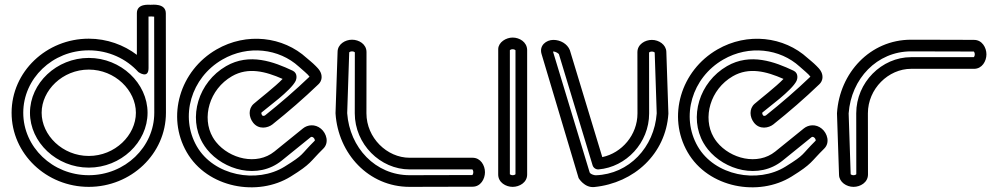

<svg xmlns="http://www.w3.org/2000/svg" viewBox="-20 -776 4271 823"><path d="M690.8 -718.7C690.8 -762.6 634 -755.6 625.5 -755.5C618.4 -755.4 566.7 -761.6 566.7 -719.7L566.7 -540.9C511.2 -583.3 438.4 -610.2 360.5 -610.2C179.1 -610.2 29.7 -468.9 29.7 -292.6C29.7 -116.3 179.1 25 360.5 25C541.9 25 691.3 -116.3 691.3 -292.6ZM640.8 -704.6 641.3 -292.6C641.3 -145.9 516.2 -25 360.5 -25C204.8 -25 79.7 -145.9 79.7 -292.6C79.7 -439.3 204.8 -560.2 360.5 -560.2C445.6 -560.2 521.7 -524 573.1 -467.2C573.1 -467.2 616.7 -435.6 616.7 -484L616.6 -705C624.1 -705.8 633.8 -705.5 640.8 -704.6ZM108.5 -292.6C108.5 -165.7 222.7 -57.5 360.5 -57.5C498.3 -57.5 612.5 -165.7 612.5 -292.6C612.5 -419.5 498.3 -527.7 360.5 -527.7C222.7 -527.7 108.5 -419.5 108.5 -292.6ZM158.5 -292.6C158.5 -388.7 247.9 -477.7 360.5 -477.7C473 -477.7 562.5 -388.7 562.5 -292.6C562.5 -196.5 473 -107.5 360.5 -107.5C247.9 -107.5 158.5 -196.5 158.5 -292.6Z M1365.9 -139C1391.6 -164.2 1379.6 -204.5 1355.9 -224.2C1330.2 -245.6 1298.3 -241.5 1278.7 -225.6L1156.2 -126.5C1080.9 -65.6 964.1 -95.1 906.1 -167.2C900.8 -173.9 896 -180.8 891.9 -188C843.8 -271.2 876.8 -393.1 974.3 -449.3C1043.1 -489 1117.2 -470.5 1191.4 -437.7C1161.2 -405.7 1087.7 -348.8 1067.2 -330.7C1043.4 -309.5 1046.3 -274 1064.9 -250.2C1089.4 -218.9 1128.4 -227.6 1147.4 -242.4C1215.7 -297 1282.3 -354.4 1345 -414.8C1352.1 -421.2 1357.7 -431.6 1358.5 -442C1360.3 -466.1 1344.5 -481.8 1333.6 -492.8C1319.5 -507.3 1302.8 -520 1294.7 -527.3C1193.4 -619.9 1036.6 -638.2 908.1 -564C750.9 -473.3 692.3 -276.3 780.4 -123.6C869.1 30.1 1084.9 68.6 1226.4 -19.4C1315.9 -75 1306.6 -80.6 1365.9 -139ZM1329.6 -173.4C1263.9 -108.3 1287.2 -116.1 1200 -61.8C1081 12.1 896.5 -22.6 823.7 -148.6C750.3 -275.7 798.2 -442.9 933.1 -520.7C1043.1 -584.3 1176.2 -567.8 1261 -490.4C1275.9 -476.7 1299.8 -457.9 1306.8 -447.4C1245 -388.2 1182.3 -334.3 1116.4 -281.6C1111.7 -278 1105.6 -279.3 1104.3 -281C1098.9 -287.9 1100.4 -293.1 1100.6 -293.4C1123.8 -313.9 1226.9 -387.3 1247.5 -429.6C1250.8 -436.3 1257.3 -462.2 1234.5 -473C1153.9 -511.1 1049.4 -550.4 949.3 -492.6C830 -423.7 785.1 -272.9 848.6 -163C854.1 -153.5 860.3 -144.5 867.2 -135.9C938.4 -47.2 1085.1 -4.6 1187.6 -87.6L1310.2 -186.8C1313.9 -189.8 1317.4 -191.2 1323.9 -185.8C1327.9 -182.4 1329.8 -176.2 1329.6 -173.4Z M1551 -552.9C1550.9 -587.2 1518.2 -605.8 1489 -605.8C1459.8 -605.8 1427.1 -586.8 1427 -553.2L1418.2 -291.3C1418.2 -290.7 1418.2 -289.6 1418.3 -288.8C1429.5 -117.8 1559.6 25 1735.8 25C1897.4 25 2005.9 24.3 2005.9 24.3C2040.1 24.3 2058.8 -8.6 2058.8 -37.8C2058.8 -66.9 2040.2 -99.8 2005.8 -99.8C2005.8 -99.8 1847.3 -99.8 1735.8 -99.8C1638.6 -99.8 1550.7 -185.3 1550.7 -290.5C1550.7 -406.1 1551 -543.1 1551 -552.9ZM1501 -551.7C1501 -537.5 1500.7 -403.1 1500.7 -290.5C1500.7 -157.9 1610 -49.8 1735.8 -49.8C1842.3 -49.8 1992 -49.8 2004.8 -49.8C2006 -48.7 2008.8 -44.5 2008.8 -37.8C2008.8 -30.9 2005.7 -26.6 2004.8 -25.7C1993.3 -25.6 1888.3 -25 1735.8 -25C1589 -25 1478.7 -143.4 1468.2 -290.9L1476.9 -551.7C1478.1 -553 1482.3 -555.8 1489 -555.8C1495.9 -555.8 1500.1 -552.7 1501 -551.7Z M2239.6 -562.4C2238.6 -595.7 2207.2 -615 2177.5 -615C2148.8 -615 2116.7 -595 2115.6 -566.2C2115.2 -552.3 2115.5 -30.7 2115.5 -28C2115.5 6.2 2148.3 25 2177.5 25C2206.6 25 2239.6 6.4 2239.6 -28ZM2189.6 -560.7V-29C2188.5 -27.8 2184.2 -25 2177.5 -25C2170.8 -25 2166.4 -28.1 2165.5 -29.1C2165.5 -56.9 2165.3 -539 2165.5 -560.9C2166.6 -562.2 2170.8 -565 2177.5 -565C2185 -565 2189 -561.5 2189.6 -560.7Z M2534.1 -24.7C2525.7 -24.7 2514.8 -29 2510.2 -33.3C2508.7 -34.7 2507.8 -36 2507.7 -36.4L2350.4 -555C2351.8 -555 2351.3 -555 2352 -555C2363.4 -555 2374.4 -546.2 2375.8 -543.6C2382.3 -522.6 2482.4 -191.8 2520.1 -67.5C2523.5 -56.2 2534.8 -48.9 2546.1 -49.9C2663.8 -60 2762.5 -163.7 2762.5 -289.7C2762.5 -402.7 2762.2 -538.1 2762.2 -551C2763.3 -552.3 2767.5 -555 2774.2 -555C2781.1 -555 2785.3 -552 2786.3 -551C2786.6 -539.7 2794.4 -308 2795 -290.2C2784.7 -144.7 2676.2 -29.6 2534.1 -24.7ZM2459.8 -14 2460 -13C2460 -13 2484.9 30 2527.4 25.7C2698.8 8.5 2833.7 -117 2845 -288.1C2845 -288.7 2845 -289.8 2845 -290.6C2845 -291.7 2836.6 -540.7 2836.2 -554.3C2835 -584.8 2804.3 -605 2774.2 -605C2745.1 -605 2712.3 -586.3 2712.2 -552.2C2712.2 -543.6 2712.5 -405.8 2712.5 -289.7C2712.5 -197.5 2645.3 -120.1 2561.7 -102.6C2519.1 -243.3 2425.1 -554.2 2422.6 -561.2C2411.7 -588.3 2382.1 -605 2352 -605C2321.6 -605 2290.4 -581.2 2301.3 -544.7Z M3512.9 -139C3538.6 -164.2 3526.6 -204.5 3502.9 -224.2C3477.2 -245.6 3445.3 -241.5 3425.7 -225.6L3303.2 -126.5C3227.9 -65.6 3111.1 -95.1 3053.1 -167.2C3047.8 -173.9 3043 -180.8 3038.9 -188C2990.8 -271.2 3023.8 -393.1 3121.3 -449.3C3190.1 -489 3264.2 -470.5 3338.4 -437.7C3308.2 -405.7 3234.7 -348.8 3214.2 -330.7C3190.4 -309.5 3193.3 -274 3211.9 -250.2C3236.4 -218.9 3275.4 -227.6 3294.4 -242.4C3362.7 -297 3429.3 -354.4 3492 -414.8C3499.1 -421.2 3504.7 -431.6 3505.5 -442C3507.3 -466.1 3491.5 -481.8 3480.6 -492.8C3466.5 -507.3 3449.8 -520 3441.7 -527.3C3340.4 -619.9 3183.6 -638.2 3055.1 -564C2897.9 -473.3 2839.3 -276.3 2927.4 -123.6C3016.1 30.1 3231.9 68.6 3373.4 -19.4C3462.9 -75 3453.6 -80.6 3512.9 -139ZM3476.6 -173.4C3410.9 -108.3 3434.2 -116.1 3347 -61.8C3228 12.1 3043.5 -22.6 2970.7 -148.6C2897.3 -275.7 2945.2 -442.9 3080.1 -520.7C3190.1 -584.3 3323.2 -567.8 3408 -490.4C3422.9 -476.7 3446.8 -457.9 3453.8 -447.4C3392 -388.2 3329.3 -334.3 3263.4 -281.6C3258.7 -278 3252.6 -279.3 3251.3 -281C3245.9 -287.9 3247.4 -293.1 3247.6 -293.4C3270.8 -313.9 3373.9 -387.3 3394.5 -429.6C3397.8 -436.3 3404.3 -462.2 3381.5 -473C3300.9 -511.1 3196.4 -550.4 3096.3 -492.6C2977 -423.7 2932.1 -272.9 2995.6 -163C3001.1 -153.5 3007.3 -144.5 3014.2 -135.9C3085.4 -47.2 3232.1 -4.6 3334.6 -87.6L3457.2 -186.8C3460.9 -189.8 3464.4 -191.2 3470.9 -185.8C3474.9 -182.4 3476.8 -176.2 3476.6 -173.4Z M3650.5 -29.1C3649.4 -27.8 3645.2 -25 3638.5 -25C3631.6 -25 3627.4 -28 3626.4 -29.1C3626.1 -40.4 3618.3 -272 3617.7 -289.9C3628.3 -438.5 3739.1 -555.8 3885.3 -555.8C4038.3 -555.8 4143.8 -555.1 4154.3 -555.1C4155.5 -553.9 4158.3 -549.7 4158.3 -543C4158.3 -536.1 4155.2 -531.8 4154.3 -531C4140.1 -531 3991.5 -531 3885.3 -531C3759.5 -531 3650.2 -422.9 3650.2 -290.3C3650.2 -177.3 3650.5 -42 3650.5 -29.1ZM3700.6 -27.9C3700.5 -36.3 3700.2 -174.3 3700.2 -290.3C3700.2 -395.5 3788.1 -481 3885.3 -481C3996.8 -481 4155.3 -481 4155.3 -481C4189.7 -481 4208.3 -513.9 4208.3 -543C4208.3 -572.1 4189.6 -605 4155.4 -605C4155.4 -605 4046.9 -605.8 3885.3 -605.8C3709.1 -605.8 3579 -463 3567.8 -291.9C3567.7 -291.3 3567.7 -290.2 3567.7 -289.5C3567.8 -288.3 3576.1 -39.3 3576.5 -25.8C3577.7 4.7 3608.4 25 3638.5 25C3667.7 25 3700.4 6.3 3700.6 -27.9Z"/></svg>

Font: Hi.
Style: Regular
Weight: 400
Designer: Mew Too, Robert Jablonski
Foundry: Cannot Into Space Fonts
Version: Version 1.996